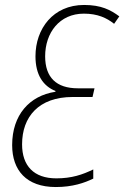

<svg xmlns="http://www.w3.org/2000/svg" viewBox="-20 -744 501 774"><path d="M205 10C273 10 321 -7 356 -24V-61C313 -40 269 -25 207 -25C116 -25 69 -76 69 -162C69 -273 136 -353 273 -353H353L361 -388H294C207 -388 162 -432 162 -517C162 -612 220 -689 318 -689C373 -689 410 -672 440 -648L461 -678C426 -704 388 -724 319 -724C194 -724 123 -628 123 -517C123 -442 154 -397 204 -377L203 -374C99 -358 29 -281 29 -159C29 -58 86 10 205 10Z"/></svg>

Font: Noto Sans SemiCondensed ExtraLight
Style: Italic
Weight: 200
Width: 4
Italic angle: -12°
Designer: Monotype Design Team
Foundry: Monotype Imaging Inc.
Version: Version 2.013